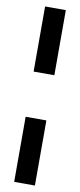

<svg xmlns="http://www.w3.org/2000/svg" viewBox="-95 -771 380 912"><g transform="rotate(10 95.0 -315.0)"><path d="M45 -424V-738H145V-424ZM45 108V-206H145V108Z"/></g></svg>

Font: Special Gothic Condensed One
Style: Regular
Weight: 400
Designer: Alistair McCready
Foundry: Monolith
Version: Version 1.010; ttfautohint (v1.8.4.7-5d5b)